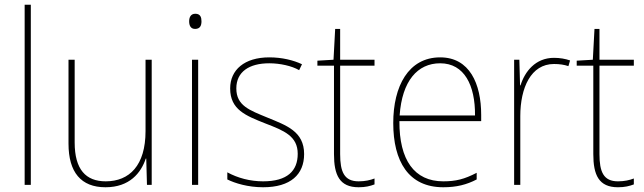

<svg xmlns="http://www.w3.org/2000/svg" viewBox="-20 -780 2718 810"><path d="M110 0V-760H84V0Z M620 -528H594V-227C594 -82 526 -15 426 -15C342 -15 295 -65 295 -179V-528H269V-174C269 -53 322 10 425 10C527 10 575 -51 595 -111H597L600 0H620Z M804 -722C784 -722 778 -706 778 -690C778 -673 784 -658 803 -658C824 -658 830 -672 830 -690C830 -706 826 -722 804 -722ZM816 -528H790V0H816Z M1263 -130C1263 -226 1188 -251 1108 -284C1033 -315 977 -334 977 -407C977 -477 1031 -513 1116 -513C1161 -513 1211 -502 1242 -484L1254 -509C1218 -526 1170 -538 1116 -538C1011 -538 951 -485 951 -407C951 -317 1017 -292 1100 -259C1178 -229 1236 -206 1236 -131C1236 -59 1192 -15 1090 -15C1035 -15 983 -29 939 -53V-23C971 -7 1026 10 1090 10C1206 10 1263 -44 1263 -130Z M1493 -15C1432 -15 1415 -55 1415 -130V-503H1560V-528H1415V-658H1394L1387 -528L1319 -524V-503H1389V-130C1389 -42 1412 10 1493 10C1522 10 1541 5 1560 -2V-27C1542 -20 1520 -15 1493 -15Z M1837 -538C1703 -538 1639 -416 1639 -261C1639 -100 1703 10 1850 10C1906 10 1949 -1 1991 -23V-51C1939 -24 1903 -15 1850 -15C1728 -15 1664 -105 1665 -269H2010V-295C2010 -427 1961 -538 1837 -538ZM1837 -513C1939 -513 1985 -420 1984 -293H1666C1676 -438 1741 -513 1837 -513Z M2317 -536C2239 -536 2194 -478 2176 -420H2174L2171 -528H2149V0H2175V-290C2175 -410 2220 -510 2317 -510C2341 -510 2360 -507 2378 -501L2385 -525C2365 -532 2342 -536 2317 -536Z M2587 -15C2526 -15 2509 -55 2509 -130V-503H2654V-528H2509V-658H2488L2481 -528L2413 -524V-503H2483V-130C2483 -42 2506 10 2587 10C2616 10 2635 5 2654 -2V-27C2636 -20 2614 -15 2587 -15Z"/></svg>

Font: Noto Sans Ethiopic SemiCondensed Thin
Style: Regular
Weight: 100
Width: 4
Designer: Monotype Design Team
Foundry: Monotype Imaging Inc.
Version: Version 2.102